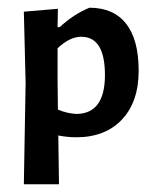

<svg xmlns="http://www.w3.org/2000/svg" viewBox="-20 -350 400 500"><path d="M178.5 7.5Q156.1 7.5 131.8 2.8L133.6 129.9H42.1L46.7 -134.6L42.1 -319.6L130.8 -327.1L129.9 -279.4H135.5Q172 -313.1 213.1 -329.9Q275.7 -329.9 308.4 -288.3Q341.1 -246.7 341.1 -165.9Q341.1 -85 297.7 -38.8Q254.2 7.5 178.5 7.5ZM179.4 -53.3Q253.3 -54.2 253.3 -154.7Q253.3 -255.1 190.7 -254.2Q161.7 -254.2 129.9 -224.3V-143L130.8 -64.5Q156.1 -54.2 179.4 -53.3Z"/></svg>

Font: Gurajada
Style: Regular
Weight: 400
Designer: Purushoth Kumar Guthula
Foundry: SiliconAndhra, USA.
Version: Version 1.0.3; ttfautohint (v1.2.42-39fb)